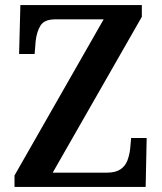

<svg xmlns="http://www.w3.org/2000/svg" viewBox="-20 -734 636 754"><path d="M37 0V-45L387 -658H197Q154 -658 139 -633.5Q124 -609 120 -572L116 -522H55L60 -714H537V-668L187 -56H400Q434 -56 453 -69Q472 -82 480 -103Q488 -124 491 -148L495 -192H556L552 0Z"/></svg>

Font: Noto Serif Tamil SemiCondensed SemiBold
Style: Regular
Weight: 600
Width: 4
Designer: Indian Type Foundry, Tom Grace, and the Monotype Design Team
Foundry: Monotype Imaging Inc.
Version: Version 2.004; ttfautohint (v1.8.4.7-5d5b)